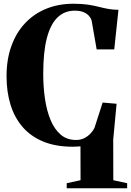

<svg xmlns="http://www.w3.org/2000/svg" viewBox="-20 -773 700 1026"><path d="M336.5 233V206L410.5 190L410 9Q401.5 9.5 391.5 10.2Q381.5 11 368.5 11Q278 11 211.2 -16.5Q144.5 -44 101 -94.2Q57.5 -144.5 36.2 -213.5Q15 -282.5 15 -366Q15 -455.5 40.8 -527Q66.5 -598.5 114 -649Q161.5 -699.5 227 -726.2Q292.5 -753 372.5 -753Q417.5 -753 449.2 -748.2Q481 -743.5 506 -737Q531 -730.5 556.2 -725.8Q581.5 -721 613 -720.5L590.5 -509H496.5L470 -661.5Q466.5 -675 456 -687.5Q445.5 -700 426.8 -708Q408 -716 379.5 -716Q325 -716 287.5 -680Q250 -644 230.5 -569.8Q211 -495.5 211 -378.5Q211 -309.5 220.2 -245.8Q229.5 -182 250 -132.2Q270.5 -82.5 304 -53.8Q337.5 -25 386.5 -25Q412 -25 431.8 -35.5Q451.5 -46 465.2 -61.2Q479 -76.5 485 -90L528.5 -225L603 -218.5L585 -27L585.5 190L659.5 206V233Z"/></svg>

Font: Merriweather 120pt ExtraBold
Style: Regular
Weight: 800
Version: Version 2.100